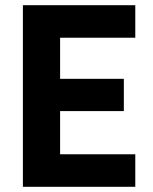

<svg xmlns="http://www.w3.org/2000/svg" viewBox="-20 -718 589 738"><path d="M500 0H68V-698H500V-573H211V-415H456V-291H211V-125H500Z"/></svg>

Font: IBM Plex Sans Condensed
Style: Bold
Weight: 700
Width: 3
Designer: Mike Abbink, Paul van der Laan, Pieter van Rosmalen
Foundry: Bold Monday
Version: Version 3.201